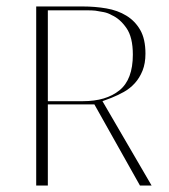

<svg xmlns="http://www.w3.org/2000/svg" viewBox="-20 -574 522 594"><path d="M92 0V-554H236Q274 -554 309 -548Q344 -542 371 -525.5Q398 -509 414 -481Q430 -453 430 -408Q430 -378 421 -355.5Q412 -333 397 -316.5Q382 -300 363 -289.5Q344 -279 324 -271L297 -261L449 0H413L272 -251H128V0ZM128 -261H237Q308 -261 349.5 -294.5Q391 -328 391 -405Q391 -459 371 -487.5Q351 -516 326 -527Q314 -534 301 -536.5Q288 -539 275 -541Q264 -542 253 -542H252Q251 -542 250 -542H249Q248 -542 247 -542H246Q246 -542 246 -542H244Q243 -542 243 -542H242Q242 -542 242 -542H128Z"/></svg>

Font: UN Bangla Thin
Style: Regular
Weight: 100
Designer: Desinged by Rajon, Unicode developed by Rashed (IMGN)
Version: Version 2.000;March 19, 2023;FontCreator 14.0.0.2901 64-bit